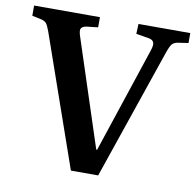

<svg xmlns="http://www.w3.org/2000/svg" viewBox="-79 -792 892 873"><g transform="rotate(10 367.0 -355.0)"><path d="M304 0 93 -604Q83 -632 75 -641.5Q67 -651 47 -655L9 -663V-710H313V-663L260 -657Q242 -654 236 -644.5Q230 -635 240 -606L401 -114H405L567 -601Q576 -627 571 -639.5Q566 -652 544 -655L489 -664L491 -710H730V-664L682 -657Q664 -654 655.5 -644Q647 -634 636 -602L430 0Z"/></g></svg>

Font: Literata 36pt SemiBold
Style: Regular
Weight: 600
Designer: Latin by Veronika Burian and Jose Scaglione. Greek by Irene Vlachou. Cyrillic by Vera Evstafieva.
Foundry: TypeTogether
Version: Version 3.002